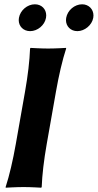

<svg xmlns="http://www.w3.org/2000/svg" viewBox="-20 -871 455 894"><path d="M288.2 -788C287.5 -784.4 287.2 -780.8 287.2 -777.4C287.2 -748.4 309 -726 340.3 -726C374.3 -726 408.2 -754 414.2 -788C414.8 -791.7 415.2 -795.3 415.2 -798.9C415.2 -828.6 392.7 -851 362.3 -851C327.3 -851 294.4 -823 288.2 -788ZM68.2 -788C67.5 -784.4 67.2 -780.8 67.2 -777.4C67.2 -748.4 89 -726 120.3 -726C155.3 -726 188.2 -754 194.2 -788C194.9 -791.8 195.2 -795.6 195.2 -799.2C195.2 -828.8 173.5 -851 142.3 -851C107.3 -851 74.4 -823 68.2 -788ZM96.7 -445 53.5 -200C40.3 -125 23.8 -54 6.2 0L6.7 3C6.7 3 55.2 0 90.2 0C124.2 0 171.7 3 171.7 3L174.2 0C176.3 -57 184.3 -125 197.5 -200L240.7 -445C253.9 -520 270.6 -592 288 -645L287.5 -648C287.5 -648 239 -645 204 -645C170 -645 122.5 -648 122.5 -648L120 -645C117.9 -588 109.9 -520 96.7 -445Z"/></svg>

Font: Linux Biolinum O 
Style: Bold Italic
Weight: 700
Designer: Philipp H. Poll
Foundry: Philipp H. Poll
Version: Version 1.3.2